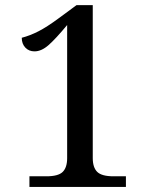

<svg xmlns="http://www.w3.org/2000/svg" viewBox="-20 -738 599 758"><path d="M96.2 -42H163.1Q210 -42 227.5 -59.3Q245.1 -76.7 245.1 -113.8V-639.2Q200.2 -585 171.9 -560.1Q143.6 -535.2 116.2 -535.2Q94.2 -535.2 80.1 -550Q65.9 -564.9 65.9 -588.9Q98.1 -597.2 131.6 -614.3Q165 -631.3 211.9 -666L282.2 -717.8H346.2V-113.8Q346.2 -76.7 364 -59.3Q381.8 -42 428.2 -42H477.1V0H96.2Z"/></svg>

Font: Noto Serif Gujarati
Style: Regular
Weight: 400
Designer: Indian Type Foundry
Foundry: Monotype Imaging Inc.
Version: Version 1.02